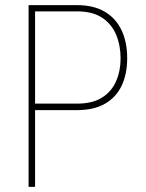

<svg xmlns="http://www.w3.org/2000/svg" viewBox="-20 -731 570 751"><path d="M281.7 -300.3H100.1V-325.7H281.7Q342.3 -325.7 379.6 -349.6Q417 -373.5 434.3 -413.8Q451.7 -454.1 451.7 -502.4Q451.7 -553.2 434.3 -595Q417 -636.7 379.6 -661.6Q342.3 -686.5 281.7 -686.5H117.2V0H91.8V-710.9H281.7Q346.2 -710.9 389.6 -685.3Q433.1 -659.7 455.3 -613Q477.5 -566.4 477.5 -503.4Q477.5 -440.9 455.6 -395.3Q433.6 -349.6 390.1 -325Q346.7 -300.3 281.7 -300.3Z"/></svg>

Font: Roboto Condensed Thin
Style: Regular
Weight: 250
Width: 3
Designer: Christian Robertson
Foundry: Google
Version: Version 3.009; 2024